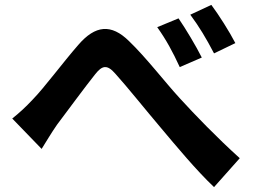

<svg xmlns="http://www.w3.org/2000/svg" viewBox="-20 -764 1040 784"><path d="M30 -280 150 -156C167 -183 190 -222 213 -255C256 -312 328 -410 368 -460C397 -497 417 -502 451 -463C499 -410 574 -316 636 -243C699 -168 782 -68 854 0L959 -118C864 -204 778 -293 714 -363C655 -427 576 -530 507 -596C434 -668 369 -661 300 -581C237 -509 161 -406 114 -358C84 -326 60 -304 30 -280ZM709 -689 622 -653C659 -601 685 -553 714 -490L804 -529C781 -575 738 -647 709 -689ZM843 -744 757 -704C794 -654 821 -609 854 -546L941 -588C918 -633 873 -704 843 -744Z"/></svg>

Font: Source Han Sans CN
Style: Bold
Weight: 700
Designer: Ryoko NISHIZUKA 西塚涼子 (kana, bopomofo & ideographs); Paul D. Hunt (Latin, Greek & Cyrillic); Sandoll Communications 산돌커뮤니
Foundry: Adobe
Version: Version 2.001;hotconv 1.0.107;makeotfexe 2.5.65593